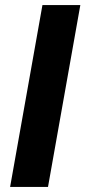

<svg xmlns="http://www.w3.org/2000/svg" viewBox="-20 -740 338 760"><path d="M20 0 148 -720H298L170 0Z"/></svg>

Font: DM Sans 17pt Black
Style: Italic
Weight: 900
Italic angle: -10°
Version: Version 4.004;gftools[0.9.30]